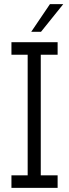

<svg xmlns="http://www.w3.org/2000/svg" viewBox="-20 -903 332 923"><path d="M257 0H35V-60H113V-640H35V-700H257V-640H176V-60H257ZM177 -750H130Q153 -783 175 -816.5Q197 -850 220 -883H284Q257 -850 230.5 -816.5Q204 -783 177 -750Z"/></svg>

Font: Josefin Slab SemiBold
Style: Regular
Weight: 600
Designer: Santiago Orozco
Foundry: Typemade
Version: Version 2.000